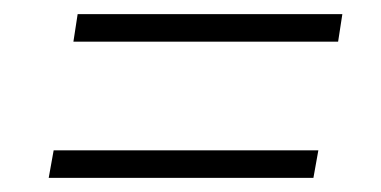

<svg xmlns="http://www.w3.org/2000/svg" viewBox="-20 -429 540 272"><path d="M84 -370 90 -409H465L459 -370ZM49 -177 56 -216H431L424 -177Z"/></svg>

Font: DM Sans 17pt ExtraLight
Style: Italic
Weight: 250
Italic angle: -10°
Version: Version 4.004;gftools[0.9.30]